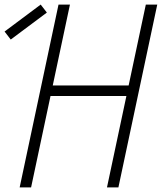

<svg xmlns="http://www.w3.org/2000/svg" viewBox="-68 -820 708 840"><path d="M400 0 570 -800H620L450 0ZM18 0 188 -800H238L68 0ZM132 -400 142 -446H516L506 -400ZM-21 -647 -48 -682 110 -800 137 -765Z"/></svg>

Font: Victor Mono Thin
Style: Italic
Weight: 100
Italic angle: -12°
Monospace: yes
Designer: Rune Bjørnerås
Version: Version 1.561;gftools[0.9.30]